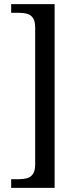

<svg xmlns="http://www.w3.org/2000/svg" viewBox="-20 -780 377 928"><path d="M34 128V86H74Q95 86 112 81Q129 76 139.5 60.5Q150 45 150 14V-646Q150 -678 139.5 -693Q129 -708 112 -713Q95 -718 74 -718H34V-760H244V128Z"/></svg>

Font: Noto Serif Thai SemiCondensed
Style: Regular
Weight: 400
Width: 4
Designer: Monotype Design Team
Foundry: Monotype Imaging Inc.
Version: Version 2.002